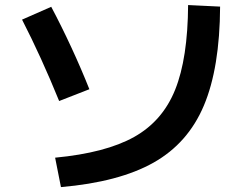

<svg xmlns="http://www.w3.org/2000/svg" viewBox="-20 -740 978 768"><path d="M732.4 -719.8 860.4 -713.6Q859.1 -468.4 795.5 -317.8Q732 -167.1 594 -89.4Q455.9 -11.7 223.8 8.4L200.5 -109.3Q402.3 -128.4 516.2 -192Q630.1 -255.6 680.6 -381.1Q731.1 -506.5 732.4 -719.8ZM68.2 -661.5 184.9 -712.8Q226.4 -634.6 265.4 -550.3Q304.4 -466.1 337.5 -383.1L216.6 -335.9Q145.5 -510.9 68.2 -661.5Z"/></svg>

Font: Pretendard JP Variable
Style: Regular
Weight: 400
Designer: Base glyphs from Inter by Rasmus Andersson; Hangul glyphs from Noto Sans CJK(Source Han Sans) by Jang Soo-young and Kang
Foundry: Kil Hyung-jin
Version: Version 1.307;Glyphs 3.2 (3192)